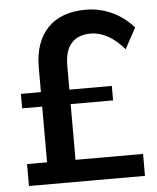

<svg xmlns="http://www.w3.org/2000/svg" viewBox="-51 -749 650 793"><g transform="rotate(-5 273.5 -352.5)"><path d="M333 -705Q390.5 -705 441.5 -681.5Q492.5 -658 531 -614L484 -528Q452.5 -565.5 417.2 -585.2Q382 -605 345 -605Q293 -605 265.5 -574Q238 -543 238 -482V-382H414V-322H238V-91H518V0H37V-91H120V-322H37V-382H120V-484Q120 -537 134.2 -578Q148.5 -619 175.5 -647.2Q202.5 -675.5 242.2 -690.2Q282 -705 333 -705Z"/></g></svg>

Font: Argentum Sans
Style: Regular
Weight: 400
Designer: Julieta Ulanovsky, Owen Earl, Chris M. Simpson, Rasmus Andersson, Cristiano Sobral
Foundry: The Argentum Sans Project Authors
Version: Version 3.135; ttfautohint (v1.8.4.7-5d5b-dirty)